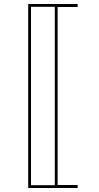

<svg xmlns="http://www.w3.org/2000/svg" viewBox="-20 -820 497 960"><path d="M368 -800V-785H268V105H368V120H121V-800ZM135 -786V106H254V-786Z"/></svg>

Font: Kalnia Glaze Thin Medium
Style: Regular
Weight: 500
Version: Version 1.110